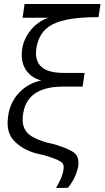

<svg xmlns="http://www.w3.org/2000/svg" viewBox="-20 -789 519 953"><path d="M258 144 317 143C343 112 360 77 368 38C372 8 367 -14 351 -28C335 -43 303 -56 253 -72L211 -82C153 -99 118 -119 106 -143C92 -165 89 -195 96 -231C113 -330 199 -359 290 -359H390L400 -427H300C246 -427 209 -436 186 -457C163 -477 155 -507 160 -546C168 -604 195 -645 243 -669C291 -693 365 -704 469 -704L479 -769H102L92 -701H221C153 -679 101 -616 90 -546C84 -500 91 -465 113 -436C131 -412 155 -397 185 -390C95 -371 30 -300 20 -209C13 -157 22 -119 51 -89C78 -61 113 -41 155 -29L197 -19C239 -7 264 3 279 12C293 19 299 34 295 53C292 82 273 119 258 144Z"/></svg>

Font: Cheyenne Sans Light
Style: Italic
Weight: 300
Italic angle: -8.13011°
Designer: The Public Sans project authors (U.S. Web Design System), Libre Franklin designed by Pablo Impallari and Rodrigo Fuenzal
Foundry: The Cheyenne Sans Project Authors
Version: Version 2.007